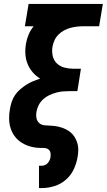

<svg xmlns="http://www.w3.org/2000/svg" viewBox="-20 -755 545 980"><path d="M179 205V91H193Q201 91 209.5 87.5Q218 84 224 77Q230 70 233.5 62Q237 54 238 45Q239 36 238 27Q237 18 231.5 11.5Q226 5 217.5 2.5Q209 0 200 0Q197 0 194 0Q191 0 188 0Q162 0 137.5 -6.5Q113 -13 92.5 -25.5Q72 -38 57 -57Q42 -76 34.5 -99.5Q27 -123 26.5 -148.5Q26 -174 31 -200Q34 -218 40 -236Q46 -254 57 -270Q68 -286 83 -299Q98 -312 114.5 -322.5Q131 -333 149 -340.5Q167 -348 185 -354Q163 -367 146.5 -386.5Q130 -406 120.5 -429.5Q111 -453 109.5 -480Q108 -507 113 -534Q117 -557 126.5 -579.5Q136 -602 152 -621H107L126 -735H505L486 -621H406Q389 -621 372 -619Q355 -617 338.5 -612.5Q322 -608 306.5 -599.5Q291 -591 278 -578Q265 -565 258 -549Q251 -533 248 -517Q244 -493 249 -470Q254 -447 270 -431.5Q286 -416 309 -410Q332 -404 356 -404H393L375 -290H337Q319 -290 301.5 -288.5Q284 -287 266 -282Q248 -277 231 -269Q214 -261 200 -248Q186 -235 177.5 -218.5Q169 -202 166 -184Q163 -168 166 -152.5Q169 -137 180 -127Q191 -117 207 -115.5Q223 -114 239 -113.5Q255 -113 270.5 -110Q286 -107 300 -102Q314 -97 327 -89Q340 -81 350 -70Q360 -59 366.5 -45.5Q373 -32 376.5 -17.5Q380 -3 379.5 13.5Q379 30 376 46Q371 78 356.5 109Q342 140 316 162.5Q290 185 257.5 195Q225 205 193 205Z"/></svg>

Font: Iosevka Curly Slab HvObl
Style: Regular
Weight: 900
Italic angle: -9°
Monospace: yes
Designer: Belleve Invis
Foundry: Belleve Invis
Version: Version 11.1.0; ttfautohint (v1.8.3)